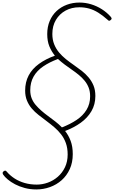

<svg xmlns="http://www.w3.org/2000/svg" viewBox="-61 -1035 894 1504"><path d="M224 449Q175 449 132.5 437.5Q90 426 57 408.5Q24 391 0 371Q-24 351 -36 333Q-40 326 -40.5 320Q-41 314 -33 307Q-24 300 -18 302Q-12 304 -6 312Q19 341 54 363.5Q89 386 132.5 398.5Q176 411 227 411Q271 411 314 395.5Q357 380 392 349.5Q427 319 448 275Q469 231 469 175Q469 125 455 86Q441 47 417 16.5Q393 -14 363.5 -39Q334 -64 302.5 -87.5Q271 -111 241 -134.5Q211 -158 187.5 -185.5Q164 -213 150 -247.5Q136 -282 136 -325Q136 -392 163.5 -444Q191 -496 244 -534.5Q297 -573 369 -599Q342 -632 325.5 -672.5Q309 -713 309 -768Q309 -825 328.5 -871Q348 -917 382.5 -949Q417 -981 463 -998Q509 -1015 561 -1015Q608 -1015 652.5 -1001.5Q697 -988 736.5 -963Q776 -938 806 -904Q813 -895 813.5 -890Q814 -885 807 -879Q799 -871 793 -872.5Q787 -874 782 -880Q744 -914 708.5 -936Q673 -958 637 -968Q601 -978 561 -978Q500 -978 452.5 -952Q405 -926 377 -879Q349 -832 349 -769Q349 -724 363.5 -688Q378 -652 402 -623.5Q426 -595 455.5 -571.5Q485 -548 517.5 -525.5Q550 -503 579.5 -480Q609 -457 633 -428.5Q657 -400 671.5 -365Q686 -330 686 -283Q686 -217 655.5 -164.5Q625 -112 571.5 -73.5Q518 -35 449 -9Q476 25 492.5 69Q509 113 509 172Q509 238 485.5 289.5Q462 341 422 376.5Q382 412 330.5 430.5Q279 449 224 449ZM424 -37Q489 -62 539 -95.5Q589 -129 617 -175Q645 -221 645 -280Q645 -319 633.5 -348.5Q622 -378 602 -402.5Q582 -427 556.5 -448Q531 -469 502.5 -488.5Q474 -508 446 -529Q418 -550 393 -573Q326 -548 277 -514.5Q228 -481 202 -435Q176 -389 176 -328Q176 -293 187 -265Q198 -237 218 -213.5Q238 -190 262.5 -168.5Q287 -147 315 -126.5Q343 -106 371.5 -84Q400 -62 424 -37Z"/></svg>

Font: Playwrite RO Thin
Style: Regular
Weight: 250
Version: Version 1.002